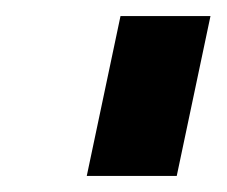

<svg xmlns="http://www.w3.org/2000/svg" viewBox="-20 -719 282 239"><path d="M130 -699H242L200 -500H88Z"/></svg>

Font: Prompt SemiBold
Style: Italic
Weight: 600
Italic angle: -12°
Designer: Katatrad Team
Foundry: CadsonDemak
Version: Version 1.001